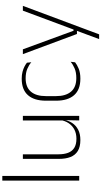

<svg xmlns="http://www.w3.org/2000/svg" viewBox="371 -1075 876 1658"><g transform="rotate(-90 809.0 -246.0)"><path d="M78.5 0V-664H118.5V0Z M305.5 -486.5V-178.5Q305.5 -130.5 318.5 -96Q331.5 -61.5 361 -42.8Q390.5 -24 440 -24Q486 -24 519.8 -42Q553.5 -60 574.2 -91.2Q595 -122.5 601.5 -162.5L612.5 -130.5H602.5Q597 -93 576 -60.8Q555 -28.5 518.2 -9.2Q481.5 10 429 10Q370 10 334 -12.2Q298 -34.5 282 -75.8Q266 -117 266 -175V-486.5ZM637.5 -486.5V0H598L600.5 -123.5L598 -125.5V-486.5Z M958.5 10Q863.5 10 816 -44.2Q768.5 -98.5 768.5 -199.5V-287.5Q768.5 -388.5 816 -442.5Q863.5 -496.5 958.5 -496.5Q992 -496.5 1018.2 -489.5Q1044.5 -482.5 1064 -472.2Q1083.5 -462 1096.5 -451.5L1100.5 -413.5Q1077 -434 1043.5 -448.2Q1010 -462.5 962 -462.5Q885.5 -462.5 846.8 -417.5Q808 -372.5 808 -287V-200.5Q808 -116 846.8 -70.5Q885.5 -25 963.5 -25Q1013 -25 1047 -39.5Q1081 -54 1104.5 -74L1100 -35.5Q1079.5 -19 1045 -4.5Q1010.5 10 958.5 10Z M1400 -49 1379.5 -39.5 1546 -486.5H1587.5L1341.5 172H1300.5L1377 -34.5L1392.5 -19.5H1344.5L1170.5 -486.5H1212L1372.5 -49Z"/></g></svg>

Font: Anek Bangla Medium ExtraLight
Style: Regular
Weight: 250
Version: Version 1.003